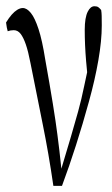

<svg xmlns="http://www.w3.org/2000/svg" viewBox="-24 -548 362 622"><path d="M-4.4 -475.1Q14.2 -505.4 31.7 -516.1Q41.5 -522 49.8 -522Q63 -522 75.9 -506.1Q88.9 -490.2 100.8 -453.9Q112.8 -417.5 122.6 -355Q151.9 -191.9 162.1 -110.8Q168.5 -63 174.8 -1.5Q209 -114.3 229 -186.5Q240.2 -227.1 249 -270.5Q249 -270.5 258.3 -314Q256.8 -327.6 254.9 -350.6Q250.5 -403.3 250.5 -451.2Q250.5 -491.2 260.3 -510.3Q269 -527.8 282.2 -527.8Q290.5 -527.8 294.9 -524.4Q299.3 -521 303.7 -515.6Q305.2 -506.8 305.4 -496.3Q305.7 -485.8 305.7 -465.3Q305.7 -416.5 294.7 -353Q283.7 -289.6 264.2 -219.2Q224.1 -73.2 176.8 54.2H148.9Q133.8 -50.3 114.3 -146Q94.7 -241.7 74.7 -343.8Q67.4 -381.8 59.6 -404.3Q51.8 -426.8 42.7 -438.5Q33.7 -450.2 20.5 -450.2Q9.8 -450.2 1 -446.8Q-2 -456.1 -4.4 -475.1Z"/></svg>

Font: Scarab Serif
Style: Condensed-Light
Weight: 300
Designer: John Roberts
Foundry: Scarab
Version: 1.0